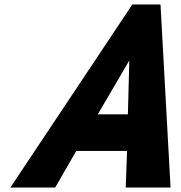

<svg xmlns="http://www.w3.org/2000/svg" viewBox="-20 -845 815 865"><path d="M703.1 -825H576.3L26.6 0H228.6L323.5 -165H552.4L546.4 0H748.4ZM556.2 -330H420.6L561 -570H562.5Z"/></svg>

Font: Hussar
Style: BdSuprConOblThree
Weight: 700
Foundry: Cannot Into Space Fonts
Version: Version 2.00